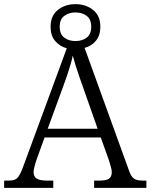

<svg xmlns="http://www.w3.org/2000/svg" viewBox="-21 -906 726 926"><path d="M-1 0V-35H22Q50 -35 62.5 -47.5Q75 -60 90 -100L301 -673Q266 -683 244.5 -709Q223 -735 223 -777Q223 -830 258 -858Q293 -886 343 -886Q393 -886 428 -858Q463 -830 463 -777Q463 -736 442 -710Q421 -684 387 -675L602 -81Q612 -53 626 -44Q640 -35 667 -35H685V0H433V-35H459Q492 -35 505 -44.5Q518 -54 518 -76Q518 -86 513.5 -102Q509 -118 504 -134L465 -243H194L156 -138Q153 -130 149.5 -118Q146 -106 143.5 -95Q141 -84 141 -76Q141 -54 156.5 -44.5Q172 -35 206 -35H236V0ZM209 -285H450L382 -478Q372 -507 362 -535Q352 -563 344 -589Q336 -615 330 -638Q326 -617 318.5 -592.5Q311 -568 302.5 -542Q294 -516 283 -487ZM343 -708Q375 -708 397 -724.5Q419 -741 419 -777Q419 -813 397 -829.5Q375 -846 343 -846Q311 -846 289 -829.5Q267 -813 267 -777Q267 -741 289 -724.5Q311 -708 343 -708Z"/></svg>

Font: Noto Serif Tibetan Light
Style: Regular
Weight: 300
Version: Version 2.103